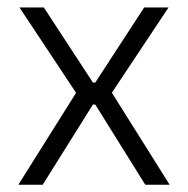

<svg xmlns="http://www.w3.org/2000/svg" viewBox="-20 -508 517 528"><path d="M30.5 0 195 -262V-244L33.5 -487.5H100.5L235.5 -281H242L376.5 -487.5H443.5L282 -244.5V-262L446.5 0H379.5L242 -220.5H235.5L97.5 0Z"/></svg>

Font: Anek Gurmukhi Light
Style: Regular
Weight: 300
Designer: Sarang Kulkarni (Gurmukhi), Yesha Goshar (Latin)
Foundry: Ek Type
Version: Version 1.003